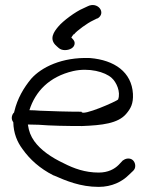

<svg xmlns="http://www.w3.org/2000/svg" viewBox="-20 -713 570 751"><path d="M32 -235C33 -192 47 -158 68 -130C97 -89 136 -54 189 -27H190C238 -6 294 18 366 18C418 18 458 -3 483 -28L501 -45C506 -50 509 -56 509 -64C509 -78 500 -93 482 -93C474 -93 467 -90 462 -86H461L444 -68C428 -52 403 -38 366 -38C313 -38 269 -54 230 -74C181 -97 139 -126 114 -161C100 -181 93 -199 89 -226C90 -226 131 -225 131 -225C180 -221 243 -220 301 -220C379 -223 441 -230 473 -267C491 -288 502 -307 500 -346C495 -431 428 -478 332 -486H331C222 -490 142 -450 102 -405C73 -370 48 -328 36 -277C36 -277 36 -276 35 -273C30 -269 26 -260 26 -252C26 -246 28 -240 32 -235ZM266 -435C328 -449 391 -432 417 -408C435 -392 453 -354 442 -324C439 -318 299 -256 299 -276C246 -276 181 -278 136 -280C122 -281 108 -282 95 -282C118 -355 172 -413 266 -435ZM270 -579C279 -592 324 -624 342 -632L360 -641H362C397 -663 362 -709 322 -688L305 -680C276 -668 226 -631 208 -609C191 -589 170 -560 201 -533L210 -525C216 -520 224 -517 234 -517C252 -517 272 -526 272 -544C272 -554 265 -560 259 -566C260 -568 264 -574 268 -579Z"/></svg>

Font: Stray Cat
Style: BdExt
Weight: 700
Version: Version 1.0